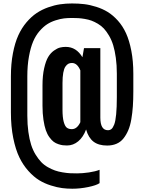

<svg xmlns="http://www.w3.org/2000/svg" viewBox="-20 -909 845 1125"><path d="M43.9 -250.5V-461.4Q43.9 -535.2 55.7 -596.7Q67.4 -658.2 87.2 -701.7Q106.9 -745.1 135.5 -778.6Q164.1 -812 194.8 -832.5Q225.6 -853 262.2 -866Q298.8 -878.9 332.3 -883.8Q365.7 -888.7 401.9 -888.7Q439.9 -888.7 473.1 -884.8Q506.3 -880.9 543.7 -869.1Q581.1 -857.4 611.6 -838.6Q642.1 -819.8 670.7 -788.1Q699.2 -756.3 718.5 -714.1Q737.8 -671.9 749.5 -611.3Q761.2 -550.8 761.2 -477.1V-373.5Q761.2 -325.2 758.5 -286.4Q755.9 -247.6 749.5 -210.4Q743.2 -173.3 731.7 -146.2Q720.2 -119.1 703.6 -98.1Q687 -77.1 662.8 -66.7Q638.7 -56.2 607.9 -56.2Q557.6 -56.2 527.8 -79.1Q498 -102.1 484.4 -150.4Q467.8 -105.5 438.5 -81.1Q409.2 -56.6 373 -56.6Q359.4 -56.6 348.6 -57.9Q337.9 -59.1 322.3 -64.2Q306.6 -69.3 294.7 -78.1Q282.7 -86.9 269.8 -104.5Q256.8 -122.1 248.5 -146Q240.2 -169.9 234.6 -206.8Q229 -243.7 229 -290V-408.7Q229 -466.3 238.8 -509.3Q248.5 -552.2 262.5 -575.4Q276.4 -598.6 296.1 -612.5Q315.9 -626.5 331.8 -630.4Q347.7 -634.3 365.2 -634.3Q426.8 -634.3 462.9 -573.7L472.2 -627H567.9V-219.7Q567.9 -146 612.3 -146Q624.5 -146 633.1 -153.1Q641.6 -160.2 649.2 -179.4Q656.7 -198.7 660.6 -239Q664.6 -279.3 664.6 -340.3V-477.1Q664.6 -527.3 658.7 -570.1Q652.8 -612.8 643.3 -643.8Q633.8 -674.8 618.9 -700Q604 -725.1 588.9 -741.5Q573.7 -757.8 553.5 -769.8Q533.2 -781.7 515.9 -788.1Q498.5 -794.4 476.6 -798.1Q454.6 -801.8 438.7 -802.7Q422.9 -803.7 402.8 -803.7Q377.4 -803.7 355.7 -801.3Q334 -798.8 306.2 -790Q278.3 -781.2 256.1 -766.8Q233.9 -752.4 211.4 -726.6Q189 -700.7 174.1 -665.5Q159.2 -630.4 149.7 -578.1Q140.1 -525.9 140.1 -461.4V-231.4Q140.1 -179.7 146.2 -136Q152.3 -92.3 162.6 -60.3Q172.9 -28.3 189 -2.4Q205.1 23.4 221.7 40.8Q238.3 58.1 260.5 70.6Q282.7 83 302 89.8Q321.3 96.7 346.2 100.8Q371.1 105 389.6 106Q408.2 106.9 431.6 106.9Q463.4 106.9 501.2 101.3Q539.1 95.7 563.5 85.9V164.1Q544.4 177.2 496.8 187Q449.2 196.8 403.8 196.8Q373 196.8 344.2 193.1Q315.4 189.5 278.1 177.7Q240.7 166 209.2 146.7Q177.7 127.4 146.5 92.8Q115.2 58.1 93.3 12.7Q71.3 -32.7 57.6 -100.3Q43.9 -168 43.9 -250.5ZM400.9 -152.3Q431.6 -152.3 450.7 -192.9V-496.6Q432.6 -540 401.4 -540Q389.6 -540 380.6 -535.4Q371.6 -530.8 363.3 -518.8Q355 -506.8 350.6 -482.4Q346.2 -458 346.2 -421.9V-266.6Q346.2 -220.7 353.5 -194.6Q360.8 -168.5 372.1 -160.4Q383.3 -152.3 400.9 -152.3Z"/></svg>

Font: FjallaOne
Style: Regular
Weight: 400
Designer: Irina Smirnova
Foundry: Irina Smirnova
Version: Version 1.001